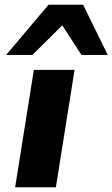

<svg xmlns="http://www.w3.org/2000/svg" viewBox="-20 -791 475 811"><path d="M44 0 123 -496H295L216 0ZM6 -559 185 -771H331L435 -559H324L243 -684L117 -559Z"/></svg>

Font: Nunito Sans 10pt Expanded ExtraBold
Style: Italic
Weight: 800
Width: 7
Italic angle: -9°
Designer: Vernon Adams
Foundry: Vernon Adams
Version: Version 3.101;gftools[0.9.27]